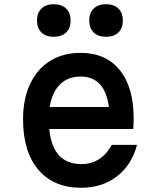

<svg xmlns="http://www.w3.org/2000/svg" viewBox="-20 -871 740 908"><path d="M628 -186Q603 -91 533 -37Q463 17 364 17Q234 17 161.5 -68Q89 -153 89 -307Q89 -403 122.5 -474Q156 -545 217 -583Q278 -621 361 -621Q480 -621 546 -540Q612 -459 612 -311Q612 -298 611.5 -285.5Q611 -273 610 -261H213Q229 -95 365 -95Q458 -95 509 -186ZM361 -509Q301 -509 263.5 -471.5Q226 -434 215 -365H495Q476 -509 361 -509ZM234 -697Q197 -697 176 -717.5Q155 -738 155 -774Q155 -810 176 -830.5Q197 -851 234 -851Q272 -851 293 -830.5Q314 -810 314 -774Q314 -738 293 -717.5Q272 -697 234 -697ZM482 -697Q444 -697 423 -717.5Q402 -738 402 -774Q402 -810 423 -830.5Q444 -851 482 -851Q519 -851 540 -830.5Q561 -810 561 -774Q561 -738 540 -717.5Q519 -697 482 -697Z"/></svg>

Font: Martian Mono Medium
Style: Regular
Weight: 500
Monospace: yes
Designer: Roman Shamin
Foundry: Evil Martians
Version: Version 1.000; ttfautohint (v1.8.4.7-5d5b)